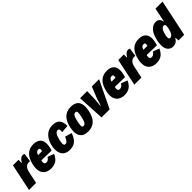

<svg xmlns="http://www.w3.org/2000/svg" viewBox="305 -2047 3415 3415"><g transform="rotate(-45 2012.5 -339.5)"><path d="M96 -512H236L235 -435H243Q263 -477 292 -498.5Q321 -520 344 -520Q370 -520 386 -508L363 -349Q351 -352 332 -352Q290 -351 259 -321Q228 -291 215 -230L166 0H-12Z M794 -357Q794 -322 785 -278Q783 -268 778 -246.5Q773 -225 767 -211L517 -218Q509 -189 509 -174Q509 -150 521 -138Q533 -126 554 -126Q580 -126 601.5 -141.5Q623 -157 637 -184L758 -139Q719 -54 665.5 -22Q612 10 540 10Q452 10 398.5 -38.5Q345 -87 345 -181Q345 -222 355 -266Q409 -522 615 -522Q702 -522 748 -480Q794 -438 794 -357ZM541 -324H640Q647 -347 647 -360Q647 -394 612 -394Q559 -394 541 -324Z M822 -183Q822 -220 832 -270Q856 -383 922.5 -452.5Q989 -522 1097 -522Q1193 -522 1236 -472Q1279 -422 1277 -322L1133 -310Q1135 -336 1135 -344Q1135 -371 1126.5 -382.5Q1118 -394 1099 -394Q1066 -394 1040.5 -353Q1015 -312 999 -238Q989 -188 989 -165Q989 -141 997.5 -129.5Q1006 -118 1024 -118Q1050 -118 1072.5 -144Q1095 -170 1111 -217L1241 -180Q1206 -77 1150.5 -33Q1095 11 1010 11Q915 11 868.5 -42Q822 -95 822 -183Z M1283 -173Q1283 -221 1294 -270Q1347 -522 1558 -522Q1649 -522 1697 -477Q1745 -432 1745 -341Q1745 -297 1733 -240Q1706 -111 1640 -50Q1574 11 1470 11Q1380 11 1331.5 -35Q1283 -81 1283 -173ZM1569 -271Q1580 -321 1580 -350Q1580 -377 1571 -385.5Q1562 -394 1546 -394Q1526 -394 1511.5 -382Q1497 -370 1484 -337Q1471 -304 1458 -241Q1447 -188 1447 -164Q1447 -137 1455.5 -127.5Q1464 -118 1479 -118Q1500 -118 1515 -131Q1530 -144 1543 -177Q1556 -210 1569 -271Z M1784 -512H1963L1957 -305L1943 -160H1951L1997 -305L2080 -512H2263L2016 0H1813Z M2641 -357Q2641 -322 2632 -278Q2630 -268 2625 -246.5Q2620 -225 2614 -211L2364 -218Q2356 -189 2356 -174Q2356 -150 2368 -138Q2380 -126 2401 -126Q2427 -126 2448.5 -141.5Q2470 -157 2484 -184L2605 -139Q2566 -54 2512.5 -22Q2459 10 2387 10Q2299 10 2245.5 -38.5Q2192 -87 2192 -181Q2192 -222 2202 -266Q2256 -522 2462 -522Q2549 -522 2595 -480Q2641 -438 2641 -357ZM2388 -324H2487Q2494 -347 2494 -360Q2494 -394 2459 -394Q2406 -394 2388 -324Z M2745 -512H2885L2884 -435H2892Q2912 -477 2941 -498.5Q2970 -520 2993 -520Q3019 -520 3035 -508L3012 -349Q3000 -352 2981 -352Q2939 -351 2908 -321Q2877 -291 2864 -230L2815 0H2637Z M3443 -357Q3443 -322 3434 -278Q3432 -268 3427 -246.5Q3422 -225 3416 -211L3166 -218Q3158 -189 3158 -174Q3158 -150 3170 -138Q3182 -126 3203 -126Q3229 -126 3250.5 -141.5Q3272 -157 3286 -184L3407 -139Q3368 -54 3314.5 -22Q3261 10 3189 10Q3101 10 3047.5 -38.5Q2994 -87 2994 -181Q2994 -222 3004 -266Q3058 -522 3264 -522Q3351 -522 3397 -480Q3443 -438 3443 -357ZM3190 -324H3289Q3296 -347 3296 -360Q3296 -394 3261 -394Q3208 -394 3190 -324Z M4037 -690 3891 0H3749L3745 -68L3733 -67Q3717 -31 3683 -10Q3649 11 3612 11Q3547 11 3508 -32.5Q3469 -76 3469 -163Q3469 -212 3482 -271Q3510 -401 3566.5 -461.5Q3623 -522 3695 -522Q3739 -522 3767 -494.5Q3795 -467 3797 -426L3805 -427L3859 -690ZM3773 -273Q3781 -311 3781 -333Q3781 -375 3752 -375Q3720 -375 3694.5 -341Q3669 -307 3655 -243Q3647 -208 3647 -179Q3647 -157 3654 -146.5Q3661 -136 3676 -136Q3708 -136 3733.5 -171.5Q3759 -207 3773 -273Z"/></g></svg>

Font: Decalotype Black Italic
Style: Regular
Weight: 900
Italic angle: -12°
Designer: Alfredo Marco Pradil
Foundry: Alfredo Marco Pradil
Version: Version 1.0